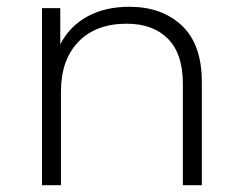

<svg xmlns="http://www.w3.org/2000/svg" viewBox="-20 -547 714 567"><path d="M362 -527Q458 -527 517 -471.5Q576 -416 576 -305V0H520V-300Q520 -388 476 -432.5Q432 -477 354 -477Q263 -477 211.5 -423.5Q160 -370 160 -277V0H104V-523H158V-416Q185 -469 237.5 -498Q290 -527 362 -527Z"/></svg>

Font: Montserrat-Alt1 Light
Style: Regular
Weight: 300
Designer: Differentunic
Foundry: Differentunic
Version: Version 7.222